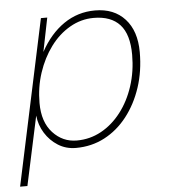

<svg xmlns="http://www.w3.org/2000/svg" viewBox="-59 -589 709 786"><g transform="rotate(-5 296.0 -196.0)"><path d="M-8 150 137 -530H163L135 -391Q174 -463 231.5 -502.5Q289 -542 360 -542Q438 -542 483 -492.5Q528 -443 528 -356Q528 -278 506 -211.5Q484 -145 444.5 -94.5Q405 -44 351.5 -16Q298 12 234 12Q193 12 160.5 -8.5Q128 -29 107.5 -62Q87 -95 83 -134L22 150ZM240 -18Q294 -18 340.5 -43.5Q387 -69 422 -114.5Q457 -160 476.5 -220Q496 -280 496 -348Q496 -432 459.5 -472Q423 -512 352 -512Q300 -512 254 -485.5Q208 -459 174 -413Q140 -367 120.5 -308Q101 -249 101 -184Q101 -106 141.5 -62Q182 -18 240 -18Z"/></g></svg>

Font: Geist Mono Thin
Style: Italic
Weight: 100
Italic angle: -12°
Monospace: yes
Designer: Basement.studio, Andrés Briganti, Mateo Zaragoza
Foundry: Basement.studio, Vercel, Andrés Briganti, Guido Ferreyra, Mateo Zaragoza
Version: Version 1.500; ttfautohint (v1.8.4.7-5d5b)